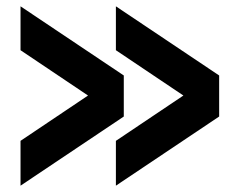

<svg xmlns="http://www.w3.org/2000/svg" viewBox="-20 -591 755 608"><path d="M347 -3V-145L633 -337V-240L347 -432V-571L674 -352V-222ZM45 -3V-145L331 -337V-240L45 -432V-571L372 -352V-222Z"/></svg>

Font: Inclusive Sans
Style: Regular
Weight: 400
Designer: Olivia King
Foundry: Olivia King
Version: Version 2.004